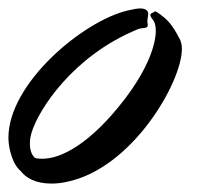

<svg xmlns="http://www.w3.org/2000/svg" viewBox="-75 -427 497 456"><path d="M276 -368C276 -371 275 -373 275 -375C275 -384 277 -388 277 -393C277 -395 277 -397 276 -399C273 -405 266 -407 258 -407C249 -407 238 -404 228 -402C122 -377 -55 -229 -55 -100C-55 -88 -53 -76 -50 -65C-45 -46 -37 -30 -26 -21C-14 -5 9 9 47 9C57 9 70 8 83 5C238 -26 357 -231 357 -311C357 -320 355 -327 353 -332C333 -372 320 -382 304 -394C297 -399 294 -400 293 -400C290 -400 291 -397 288 -397C285 -396 282 -394 282 -391C282 -389 284 -385 289 -379C292 -375 295 -367 295 -354C295 -324 279 -267 220 -190C139 -85 70 -50 26 -50C20 -50 14 -50 8 -52C0 -59 -4 -71 -4 -86C-4 -94 -3 -102 0 -112C16 -166 98 -294 251 -357C263 -363 276 -357 276 -368Z"/></svg>

Font: Oregano
Style: Italic
Weight: 400
Italic angle: -12°
Designer: Astigmatic (AOETI)
Foundry: Astigmatic (AOETI)
Version: Version 1.000